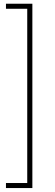

<svg xmlns="http://www.w3.org/2000/svg" viewBox="-20 -832 287 1005"><path d="M149.4 -812.5V152.3H11.2V126H122.6V-786.1H11.2V-812.5Z"/></svg>

Font: Hanuman Thin
Style: Regular
Weight: 100
Designer: Danh Hong
Version: Version 8.002; ttfautohint (v1.8.3)